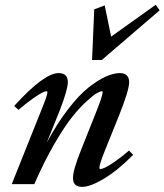

<svg xmlns="http://www.w3.org/2000/svg" viewBox="-20 -749 669 781"><path d="M354.5 -504.9 363.3 -710.9 405.8 -727.1 432.1 -600.1 613.3 -729.5 629.4 -707 394 -504.9ZM27.8 0 146.5 -296.9Q172.9 -360.8 172.9 -374Q172.9 -377.9 168.5 -377.9Q163.1 -377.9 150.1 -371.3Q137.2 -364.7 111.6 -346.7Q85.9 -328.6 55.2 -302.2L37.6 -317.9Q159.2 -451.7 218.3 -451.7Q255.9 -451.7 255.9 -415Q255.9 -384.8 223.6 -301.3L170.4 -168.9Q212.4 -247.1 256.8 -304.7Q301.3 -362.3 339.8 -392.8Q378.4 -423.3 410.2 -437.5Q441.9 -451.7 468.3 -451.7Q486.3 -451.7 495.8 -442.1Q505.4 -432.6 505.4 -415Q505.4 -382.3 464.4 -279.8L408.2 -140.1Q384.3 -81.5 384.3 -66.4Q384.3 -61.5 388.7 -61.5Q395 -61.5 407.7 -67.4Q420.4 -73.2 446.8 -91.3Q473.1 -109.4 504.9 -136.7L521.5 -119.1Q460 -56.6 403.8 -22.7Q347.7 11.2 313.5 11.2Q276.9 11.2 276.9 -25.4Q276.9 -57.6 310.1 -140.1L370.6 -292Q397.5 -359.4 397.5 -374Q397.5 -377.9 393.6 -377.9Q388.7 -377.9 375 -370.6Q361.3 -363.3 333.3 -337.9Q305.2 -312.5 274.2 -274.2Q243.2 -235.8 201.2 -163.6Q159.2 -91.3 119.6 0Z"/></svg>

Font: Elstob 10pt SemiBold
Style: Italic
Weight: 600
Italic angle: -20°
Designer: Peter S. Baker
Version: Version 1.015